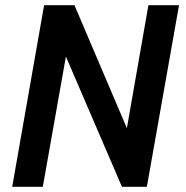

<svg xmlns="http://www.w3.org/2000/svg" viewBox="-20 -720 717 740"><path d="M150 -700H267L469 -226L552 -700H670L546 0H450L234 -502L145 0H27Z"/></svg>

Font: Cabin SemiBold
Style: Italic
Weight: 600
Italic angle: -7°
Designer: Pablo Impallari
Foundry: Pablo Impallari. http://www.impallari.com Igino Marini. http://www.ikern.com
Version: Version 2.200